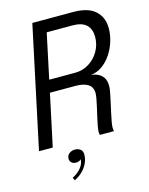

<svg xmlns="http://www.w3.org/2000/svg" viewBox="-138 -823 872 1127"><g transform="rotate(-15 298.0 -260.0)"><path d="M14 0 171 -737.5H420Q509.5 -737.5 553 -697.8Q596.5 -658 596.5 -592Q596.5 -552.5 584 -512Q571.5 -471.5 548.5 -437Q525.5 -402.5 493.8 -380Q462 -357.5 424 -353.5Q447 -351.5 466.8 -342.2Q486.5 -333 498.8 -313.8Q511 -294.5 511 -263Q511 -249.5 506.5 -225.5Q502 -201.5 495.5 -172.2Q489 -143 482.5 -113.8Q476 -84.5 471.5 -60Q467 -35.5 467 -21.5Q467 -14 467.8 -8.2Q468.5 -2.5 470 0H384Q381.5 -6.5 381.5 -20Q381.5 -33 385.8 -55.8Q390 -78.5 396.2 -105.2Q402.5 -132 408.5 -158.8Q414.5 -185.5 418.8 -208Q423 -230.5 423 -243Q423 -281 396 -298Q369 -315 321.5 -315H127L171 -344.5L97.5 0ZM174.5 -361.5 141 -390H338Q385 -390 423 -414Q461 -438 483.5 -477.5Q506 -517 506 -564Q506 -610 479.5 -636.2Q453 -662.5 393.5 -662.5H202L248.5 -710.5ZM207.5 121Q191 121 180.5 112Q170 103 170 88Q170 67.5 185.2 56.2Q200.5 45 220.5 45Q237 45 251.5 54.5Q266 64 266 87Q266 116 253 142Q240 168 219 187.8Q198 207.5 173 219L165 201.5Q179.5 195 196.2 181.8Q213 168.5 225.2 149.8Q237.5 131 238.5 108.5Q235 113.5 226.2 117.2Q217.5 121 207.5 121Z"/></g></svg>

Font: Epilogue
Style: Italic
Weight: 400
Italic angle: -12°
Designer: Tyler Finck
Foundry: Etcetera Type Co
Version: Version 2.112